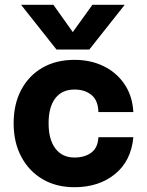

<svg xmlns="http://www.w3.org/2000/svg" viewBox="-20 -767 614 802"><path d="M353 -560H216L68 -747H203L284 -633L366 -747H501ZM37 -252Q37 -332 68.5 -391.5Q100 -451 157 -484Q214 -517 291 -517Q359 -517 413 -490.5Q467 -464 500 -415.5Q533 -367 537 -299H391Q390 -347 362.5 -370Q335 -393 291 -393Q239 -393 211 -356.5Q183 -320 183 -252Q183 -184 211.5 -146.5Q240 -109 291 -109Q334 -109 361.5 -129.5Q389 -150 391 -194H537Q528 -95 460.5 -40Q393 15 291 15Q215 15 158 -18.5Q101 -52 69 -112Q37 -172 37 -252Z"/></svg>

Font: Overused Grotesk
Style: Bold
Weight: 700
Version: Version 0.003